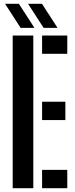

<svg xmlns="http://www.w3.org/2000/svg" viewBox="-20 -986 394 1006"><path d="M46.5 0V-800H154.5V0ZM200.5 -704V-800H332.5V-704ZM200.5 -357V-453H322.5V-357ZM200.5 0V-96H332.5V0ZM88 -840 6.5 -966H79L160.5 -840ZM208.5 -840 127 -966H200L281.5 -840Z"/></svg>

Font: Big Shoulders Stencil Display
Style: Bold
Weight: 700
Designer: Patric King
Foundry: XO Type Co
Version: Version 1.000